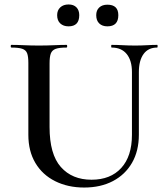

<svg xmlns="http://www.w3.org/2000/svg" viewBox="-20 -826 741 860"><path d="M571 -503Q571 -555 547.5 -584Q524 -613 480 -613Q478 -613 478 -619Q478 -625 480 -625Q505 -625 530.5 -623.5Q556 -622 586 -622Q612 -622 637.5 -623.5Q663 -625 684 -625Q686 -625 686 -619Q686 -613 684 -613Q644 -613 623 -584Q602 -555 602 -503V-223Q602 -150 571.5 -97Q541 -44 486 -15Q431 14 357 14Q284 14 227 -14.5Q170 -43 138.5 -96Q107 -149 107 -222V-544Q107 -573 101.5 -587.5Q96 -602 79.5 -607.5Q63 -613 31 -613Q28 -613 28 -619Q28 -625 31 -625Q56 -625 87.5 -623.5Q119 -622 154 -622Q191 -622 222 -623.5Q253 -625 278 -625Q281 -625 281 -619Q281 -613 278 -613Q245 -613 229 -607Q213 -601 207.5 -586Q202 -571 202 -542V-257Q202 -135 252.5 -78Q303 -21 390 -21Q475 -21 523 -73.5Q571 -126 571 -222ZM287 -708Q264 -708 250 -721Q236 -734 236 -758Q236 -780 250 -793Q264 -806 287 -806Q310 -806 322.5 -793Q335 -780 335 -758Q335 -708 287 -708ZM461 -708Q438 -708 424.5 -721Q411 -734 411 -758Q411 -780 424.5 -792.5Q438 -805 461 -805Q510 -805 510 -758Q510 -708 461 -708Z"/></svg>

Font: Cormorant Garamond Light SemiBold
Style: Regular
Weight: 600
Version: Version 4.001